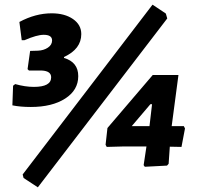

<svg xmlns="http://www.w3.org/2000/svg" viewBox="-20 -709 845 822"><path d="M633 -689 690 -651 696 -630 142 93 81 53 77 38ZM201 -652Q257 -652 292.5 -627.5Q328 -603 328 -563Q328 -499 254 -465V-461Q315 -443 315 -383Q315 -323 259 -287Q203 -251 112 -251Q67 -251 33 -258L36 -342L45 -349Q88 -337 125 -337Q199 -337 199 -378Q199 -405 159 -407H104L98 -413L109 -491L142 -492Q167 -493 185 -505Q203 -517 203 -536Q203 -560 167 -560Q138 -560 85 -537H73L63 -615Q132 -652 201 -652ZM744 -388 715 -169H767L772 -159L757 -80L707 -81L702 -8L695 0L600 5L595 -2L607 -82H510L437 -80L432 -89L440 -161L634 -388ZM544 -169H620L631 -263H624Z"/></svg>

Font: Alegreya Sans ExtraBold
Style: Italic
Weight: 800
Italic angle: -7°
Designer: Juan Pablo del Peral
Foundry: Huerta Tipografica
Version: Version 2.007